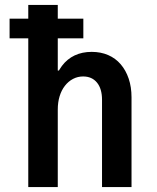

<svg xmlns="http://www.w3.org/2000/svg" viewBox="-20 -761 640 781"><path d="M95 0H215V-315Q215 -345 222.5 -369.5Q230 -394 244 -412Q258 -430 277 -440Q296 -450 318 -450Q354 -450 374.5 -425Q395 -400 395 -355V0H515V-365Q515 -407 503.5 -441Q492 -475 471 -499.5Q450 -524 420 -537Q390 -550 353 -550Q314 -550 283.5 -535.5Q253 -521 232 -493Q211 -465 199.5 -425Q188 -385 188 -335L223 -474H215V-741H95ZM19 -605H319V-685H19Z"/></svg>

Font: CommitMonoV142 ExtLt
Style: Regular
Weight: 200
Monospace: yes
Designer: Eigil Nikolajsen
Foundry: Eigil Nikolajsen
Version: Version 1.142